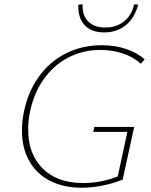

<svg xmlns="http://www.w3.org/2000/svg" viewBox="-20 -875 708 900"><path d="M347 -853 367 -855Q365 -804 393 -775Q421 -746 473 -746Q524 -746 560 -773.5Q596 -801 609 -855L628 -853Q610 -789 568.5 -756Q527 -723 469 -723Q409 -723 377 -757Q345 -791 347 -853ZM118 -338Q112 -302 112 -268Q112 -152 180.5 -84.5Q249 -17 369 -17Q454 -17 532 -48L577 -257H417L422 -280H609L555 -33Q510 -15 460 -5Q410 5 364 5Q278 5 214.5 -27.5Q151 -60 117 -120.5Q83 -181 83 -263Q83 -302 90 -340Q108 -439 159.5 -512Q211 -585 287.5 -624Q364 -663 457 -663Q519 -663 571 -645.5Q623 -628 658 -597L640 -576Q607 -607 557 -624Q507 -641 450 -641Q368 -641 298.5 -604.5Q229 -568 182 -499.5Q135 -431 118 -338Z"/></svg>

Font: Ysabeau Infant Extralight
Style: Italic
Weight: 200
Italic angle: -12°
Designer: Christian Thalmann (Catharsis Fonts)
Version: Version 0.003